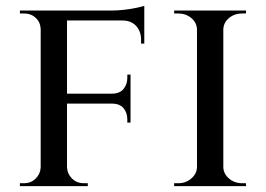

<svg xmlns="http://www.w3.org/2000/svg" viewBox="-20 -636 908 656"><path d="M209 -600V0H119V-600ZM426 -316V-282H207V-316ZM473 -600V-566H207V-600ZM426 -284V-217H415V-228Q415 -251 402 -266.5Q389 -282 362 -282V-284ZM426 -381V-314H362V-316Q389 -316 402 -332Q415 -348 415 -370V-381ZM473 -569V-487H462V-500Q462 -529 445 -547.5Q428 -566 398 -566V-569ZM473 -616V-590L361 -600Q381 -600 403.5 -602.5Q426 -605 445 -609Q464 -613 473 -616ZM121 -64 131 0H48V-10Q48 -10 54.5 -10Q61 -10 62 -10Q86 -10 102 -26Q118 -42 119 -64ZM121 -537H119Q118 -560 102 -575Q86 -590 62 -590Q61 -590 54.5 -590Q48 -590 48 -590V-600H131ZM207 -64H209Q210 -42 226 -26Q242 -10 267 -10Q267 -10 273.5 -10Q280 -10 280 -10V0H197ZM743 -600V0H653V-600ZM656 -64V0H575V-10Q575 -10 581.5 -10Q588 -10 589 -10Q615 -10 633.5 -26Q652 -42 653 -64ZM740 -64H743Q744 -42 762.5 -26Q781 -10 808 -10Q808 -10 814 -10Q820 -10 820 -10L821 0H740ZM740 -536V-600H821L820 -590Q820 -590 814 -590Q808 -590 808 -590Q781 -590 762.5 -574.5Q744 -559 743 -536ZM656 -536H653Q652 -559 633.5 -574.5Q615 -590 588 -590Q588 -590 581.5 -590Q575 -590 575 -590V-600H656Z"/></svg>

Font: Cinzel Eorzea
Style: Regular
Weight: 500
Designer: Natanael Gama
Version: Version 2.000